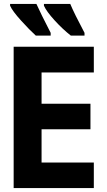

<svg xmlns="http://www.w3.org/2000/svg" viewBox="-20 -950 540 970"><path d="M407 -770V-784Q354 -884 335 -930H202V-921Q215 -892 255.5 -847.5Q296 -803 338 -770ZM236 -770V-784Q186 -881 164 -930H31V-921Q43 -894 86.5 -846Q130 -798 161 -770ZM454 0V-129H190V-297H437V-426H190V-584H454V-714H49V0Z"/></svg>

Font: Noto Sans Mono UI Condensed ExtraBold
Style: Regular
Weight: 800
Width: 3
Designer: Monotype Design team
Foundry: Monotype Imaging Inc.
Version: 1.000